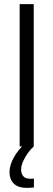

<svg xmlns="http://www.w3.org/2000/svg" viewBox="-20 -708 257 928"><path d="M75 0V-688H143V0ZM111 200Q79 200 60.5 189.5Q42 179 34 162Q26 145 26 124Q26 91 46 54.5Q66 18 97 -10L143 0Q130 11 116 30Q102 49 92 71Q82 93 82 112Q82 130 92 143Q102 156 127 156Q130 156 134 156Q138 156 144 155V198Q132 199 125.5 199.5Q119 200 111 200Z"/></svg>

Font: Saira Condensed
Style: Regular
Weight: 400
Width: 3
Designer: Hector Gatti with collaboration of the Omnibus-Type team
Foundry: Omnibus-Type
Version: Version 1.101